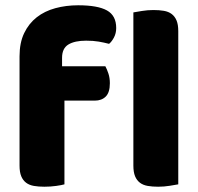

<svg xmlns="http://www.w3.org/2000/svg" viewBox="-20 -699 750 727"><path d="M54 -486Q54 -537 71.5 -573.5Q89 -610 119 -633.5Q149 -657 189.5 -668Q230 -679 276 -679Q350 -679 385 -659.5Q420 -640 420 -593Q420 -573 411.5 -557Q403 -541 393 -533Q374 -538 353.5 -541.5Q333 -545 306 -545Q263 -545 239 -530.5Q215 -516 215 -480V-448H379Q385 -437 390.5 -420.5Q396 -404 396 -384Q396 -349 380.5 -333.5Q365 -318 339 -318H224V-1Q214 2 192.5 5Q171 8 148 8Q126 8 108.5 5Q91 2 79 -7Q67 -16 60.5 -31.5Q54 -47 54 -72ZM655 -1Q644 1 622.5 4.5Q601 8 579 8Q557 8 539.5 5Q522 2 510 -7Q498 -16 491.5 -31.5Q485 -47 485 -72V-652Q496 -654 517.5 -657.5Q539 -661 561 -661Q583 -661 600.5 -658Q618 -655 630 -646Q642 -637 648.5 -621.5Q655 -606 655 -581Z"/></svg>

Font: Baloo
Style: Regular
Weight: 400
Designer: Sarang Kulkarni and Ek Type
Foundry: Ek Type
Version: Version 1.100;PS 1.000;hotconv 1.0.88;makeotf.lib2.5.647800;